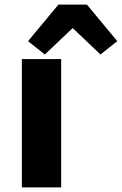

<svg xmlns="http://www.w3.org/2000/svg" viewBox="-20 -815 530 835"><path d="M246 -558V0H75V-558ZM358 -795 490 -636 417 -578 296 -693 175 -578 102 -636 234 -795Z"/></svg>

Font: IBM-Poppins
Style: Poppins-Bold
Weight: 700
Designer: Mike Abbink, Paul van der Laan, Pieter van Rosmalen, Ben Mitchell, Mark Frömberg
Foundry: Bold Monday
Version: Version 1.1